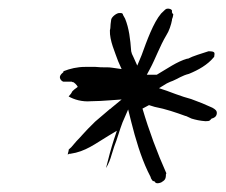

<svg xmlns="http://www.w3.org/2000/svg" viewBox="-20 -539 521 442"><path d="M121 -354C123 -353 124 -351 126 -351H145L147 -350C150 -351 158 -342 159 -339C155 -336 146 -330 145 -326C143 -322 141 -321 138 -317C150 -310 169 -304 190 -306H191C204 -306 218 -307 232 -308L260 -310L237 -291C236 -290 234 -288 233 -288L199 -259L182 -242C174 -234 166 -224 156 -214L144 -200C142 -198 138 -195 138 -194V-192C138 -191 136 -186 136 -183L139 -185H142C177 -190 199 -208 229 -226L249 -238L242 -217C235 -195 230 -176 224 -152C230 -162 234 -172 237 -183L243 -202C250 -219 255 -239 262 -257L275 -287L282 -259C292 -219 304 -179 320 -145L327 -131V-130C328 -127 330 -125 332 -122H335C338 -118 340 -115 351 -119C359 -124 362 -126 362 -138L363 -140C342 -187 323 -238 308 -289L323 -297L336 -293C362 -288 385 -280 407 -272H408L421 -266C431 -263 440 -261 453 -260C464 -260 463 -262 467 -266C472 -267 478 -270 479 -277C480 -284 476 -287 469 -291C454 -298 437 -305 420 -311L403 -316C391 -320 377 -325 364 -330L346 -336L364 -347C370 -350 375 -352 378 -353C390 -358 399 -365 415 -369C437 -378 458 -390 472 -407L473 -408C474 -417 477 -421 460 -421C445 -416 424 -410 413 -404H411C387 -397 365 -381 341 -367H318L325 -380C338 -404 348 -433 363 -458C369 -467 374 -482 376 -493V-495C378 -499 378 -501 379 -506C377 -508 375 -510 376 -514C376 -515 375 -518 369 -519H368C361 -520 359 -515 351 -508C333 -487 318 -445 306 -412L296 -388L287 -408C284 -414 283 -416 282 -421C280 -449 277 -474 268 -496L263 -505V-506C262 -508 261 -509 257 -509H256C249 -510 237 -500 236 -494C235 -487 234 -480 234 -474L233 -469C232 -446 245 -418 252 -398L260 -380L239 -383C234 -384 229 -384 224 -384C216 -384 208 -384 200 -385H176C158 -385 141 -381 126 -375V-373C120 -368 114 -362 121 -354Z"/></svg>

Font: Scribbler
Style: HLIta
Weight: 100
Designer: Mew Too
Foundry: Cannot Into Space Fonts
Version: Version 1.001